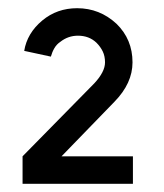

<svg xmlns="http://www.w3.org/2000/svg" viewBox="-20 -827 400 468"><path d="M168 -807Q119 -807 83 -777Q46 -746 39 -703L104 -689Q107 -700 112.5 -709.5Q118 -719 127 -725Q146 -740 170 -740Q197 -740 215 -723Q225 -713 230.5 -701.5Q236 -690 236 -675Q236 -652 210 -624L35 -446V-379H304V-446H130L259 -579Q303 -624 303 -675Q303 -731 264 -769Q223 -807 168 -807Z"/></svg>

Font: Unageo
Style: Regular
Weight: 400
Designer: Richard Sepsi
Foundry: Richard Sepsi
Version: Version 2.000